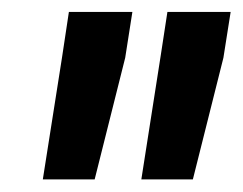

<svg xmlns="http://www.w3.org/2000/svg" viewBox="-20 -770 396 313"><path d="M195.8 -750.5 184.1 -675.8 134.3 -477.5H49.8L81.1 -676.3L92.3 -750.5ZM356 -750.5 344.2 -675.8 294.4 -477.5H210.4L242.2 -680.7L252.9 -750.5Z"/></svg>

Font: Roboto Condensed ExtraBold
Style: Italic
Weight: 800
Italic angle: -12°
Designer: Christian Robertson
Foundry: Google
Version: Version 3.008; 2023